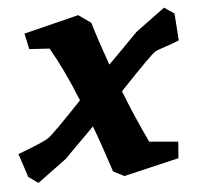

<svg xmlns="http://www.w3.org/2000/svg" viewBox="-70 -554 632 617"><g transform="rotate(-5 246.5 -246.0)"><path d="M513 -488 519 -401Q503 -394 474 -384.5Q445 -375 441 -372Q427 -364 323 -254Q356 -169 396 -85L489 -77L485 -24L307 18L272 0Q242 -92 220 -150Q207 -136 174 -103.5Q141 -71 125 -54L30 16L-1 -6L-26 -82Q54 -112 72 -123.5Q90 -135 186 -237Q145 -339 103 -411L38 -415L27 -466L204 -510L244 -482Q261 -424 290 -343L335 -388Q369 -422 386 -440L481 -510Z"/></g></svg>

Font: Andada
Style: Bold Italic
Weight: 700
Italic angle: -8.29999°
Designer: Carolina Giovagnoli
Foundry: Carolina Giovagnoli
Version: Version 1.003